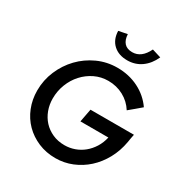

<svg xmlns="http://www.w3.org/2000/svg" viewBox="-212 -1096 1207 1267"><g transform="rotate(30 391.5 -462.0)"><path d="M63 0ZM751 -320Q738 -246 704.5 -185Q671 -124 623 -80.5Q575 -37 515 -12.5Q455 12 389 12Q318 12 258 -13.5Q198 -39 154.5 -83Q111 -127 87 -187Q63 -247 63 -316Q63 -395 93.5 -466.5Q124 -538 176 -592Q228 -646 298 -678Q368 -710 448 -710Q536 -710 609 -673.5Q682 -637 728 -571Q706 -552 684.5 -534Q663 -516 640 -497Q608 -548 555 -576.5Q502 -605 439 -605Q384 -605 336.5 -582Q289 -559 253.5 -520Q218 -481 198 -429.5Q178 -378 178 -321Q178 -274 193.5 -232.5Q209 -191 237.5 -160Q266 -129 307 -110.5Q348 -92 399 -92Q438 -92 474.5 -105Q511 -118 541 -142.5Q571 -167 593 -202Q615 -237 625 -281H412Q417 -307 421.5 -331.5Q426 -356 431 -381H762Q759 -366 756 -350.5Q753 -335 751 -320ZM479 -847Q549 -847 589 -931Q606 -926 623 -920.5Q640 -915 657 -910Q630 -850 583.5 -817Q537 -784 477 -784Q411 -784 371 -821Q331 -858 329 -923Q346 -926 362 -929.5Q378 -933 395 -936Q397 -893 418 -870Q439 -847 479 -847Z"/></g></svg>

Font: Rosa Sans Medium
Style: Italic
Weight: 500
Italic angle: -12°
Designer: Pentagram / MCKL
Foundry: Pentagram / MCKL
Version: Version 1.005;September 16, 2019;FontCreator 11.5.0.2425 64-